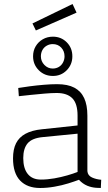

<svg xmlns="http://www.w3.org/2000/svg" viewBox="-20 -929 537 958"><path d="M180 9Q116 9 80.5 -28Q45 -65 45 -139Q45 -184 60 -214Q75 -244 107 -261.5Q139 -279 189 -284L367 -303V-352Q367 -412 341 -438.5Q315 -465 263 -465Q237 -465 202.5 -462Q168 -459 134 -455.5Q100 -452 74 -449L71 -490Q95 -494 129 -498.5Q163 -503 199 -506Q235 -509 265 -509Q318 -509 351 -491.5Q384 -474 400 -439.5Q416 -405 416 -352V-75Q418 -53 439 -43.5Q460 -34 485 -32L483 9Q471 9 459 8Q447 7 436.5 4.5Q426 2 416 -2Q404 -7 393.5 -14.5Q383 -22 374 -32Q353 -24 321 -14Q289 -4 252 2.5Q215 9 180 9ZM184 -33Q217 -33 251 -39Q285 -45 316 -54Q347 -63 367 -71V-262L194 -245Q140 -240 118 -214Q96 -188 96 -140Q96 -89 118.5 -61Q141 -33 184 -33ZM244 -550Q202 -550 173.5 -578.5Q145 -607 145 -648Q145 -676 158 -698Q171 -720 193.5 -733Q216 -746 244 -746Q285 -746 313 -718Q341 -690 341 -648Q341 -607 313 -578.5Q285 -550 244 -550ZM243 -587Q260 -587 273.5 -595Q287 -603 294.5 -617.5Q302 -632 302 -648Q302 -674 285.5 -691.5Q269 -709 243 -709Q227 -709 213 -701Q199 -693 191.5 -679Q184 -665 184 -648Q184 -623 201.5 -605Q219 -587 243 -587ZM159 -777 142 -812 342 -909 362 -866Z"/></svg>

Font: Cairo Play Light
Style: Regular
Weight: 300
Version: Version 3.119